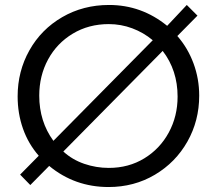

<svg xmlns="http://www.w3.org/2000/svg" viewBox="-20 -739 873 773"><path d="M102 6 178 -71Q281 14 417 14Q520 14 603.5 -35.5Q687 -85 734.5 -169Q782 -253 782 -354Q782 -422 759 -484Q736 -546 694 -594L775 -676L732 -719L653 -635Q550 -719 419 -719Q315 -719 230.5 -670Q146 -621 98.5 -536.5Q51 -452 51 -351Q51 -282 72.5 -221Q94 -160 136 -112L61 -36ZM138 -354Q138 -434 173.5 -499.5Q209 -565 273 -603.5Q337 -642 418 -642Q467 -642 512.5 -625Q558 -608 595 -577L195 -172Q138 -250 138 -354ZM695 -350Q695 -271 659.5 -205.5Q624 -140 561 -101.5Q498 -63 418 -63Q367 -63 319 -79.5Q271 -96 235 -129L635 -534Q695 -456 695 -350Z"/></svg>

Font: Geom Light
Style: Regular
Weight: 300
Version: Version 1.102